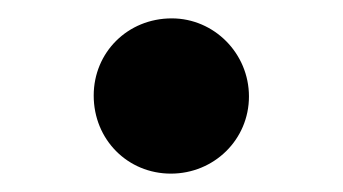

<svg xmlns="http://www.w3.org/2000/svg" viewBox="-20 -492 373 209"><path d="M251 -387C251 -434 213 -472 167 -472C119 -472 82 -435 82 -388C82 -340 119 -303 166 -303C213 -303 251 -340 251 -387Z"/></svg>

Font: STIXGeneral
Style: Bold
Weight: 700
Designer: MicroPress Inc., with final additions and corrections provided by Coen Hoffman, Elsevier (retired)
Version: Version 1.1.0